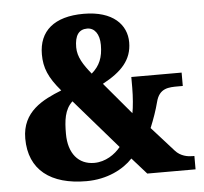

<svg xmlns="http://www.w3.org/2000/svg" viewBox="-52 -779 897 844"><g transform="rotate(-5 396.5 -357.0)"><path d="M296 10C388 10 460 -28 501 -72L565 0H778V-59H769C749 -59 717 -64 694 -90L597 -198C613 -237 626 -274 635 -309C650 -370 692 -370 734 -370H754V-429H532V-382C532 -341 528 -296 523 -270L405 -410C489 -455 536 -504 536 -582C536 -659 477 -724 347 -724C217 -724 149 -665 149 -562C149 -503 167 -459 220 -397C137 -364 44 -319 44 -200C44 -61 139 10 296 10ZM360 -459C326 -501 302 -537 302 -580C302 -632 320 -658 357 -658C389 -658 411 -630 411 -581C411 -526 396 -490 360 -459ZM337 -67C268 -67 224 -118 224 -205C224 -263 229 -312 265 -345L454 -127C429 -96 387 -67 337 -67Z"/></g></svg>

Font: Noto Serif Sinhala SemiCondensed Black
Style: Regular
Weight: 900
Width: 4
Designer: Jelle Bosma - Monotype Design Team
Foundry: Monotype Imaging Inc.
Version: Version 2.007